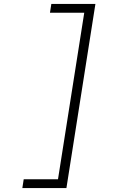

<svg xmlns="http://www.w3.org/2000/svg" viewBox="-20 -850 640 980"><path d="M94 110 101 65H276L410 -785H235L242 -830H467L319 110Z"/></svg>

Font: JetBrains Mono NL Thin
Style: Italic
Weight: 100
Italic angle: -9°
Monospace: yes
Designer: Philipp Nurullin, Konstantin Bulenkov
Foundry: JetBrains
Version: Version 2.305; ttfautohint (v1.8.4.7-5d5b)